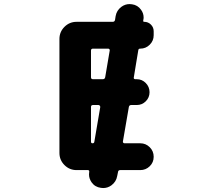

<svg xmlns="http://www.w3.org/2000/svg" viewBox="-20 -863 1040 951"><path d="M479.5 67.4Q450.2 63.5 433.6 40Q420.9 21.5 420.9 1Q420.9 -4.9 421.9 -11.7Q422.9 -15.6 420.9 -18.1Q418.9 -20.5 416 -20.5H359.4Q324.2 -20.5 299.3 -45.4Q274.4 -70.3 274.4 -105.5V-669.9Q274.4 -705.1 299.3 -730Q324.2 -754.9 359.4 -754.9H538.1Q547.9 -754.9 549.8 -764.6L552.7 -783.2Q557.6 -811.5 581.1 -829.1Q599.6 -842.8 622.1 -842.8Q627 -842.8 632.8 -841.8H633.8Q662.1 -837.9 678.7 -814.5Q691.4 -796.9 691.4 -776.4Q691.4 -769.5 689.5 -762.7V-760.7Q688.5 -754.9 694.3 -754.9Q713.9 -754.9 727.5 -741.2Q741.2 -727.5 741.2 -708V-688.5Q741.2 -661.1 721.7 -641.6Q702.1 -622.1 674.8 -622.1H673.8Q666 -622.1 665 -614.3Q661.1 -588.9 653.3 -543.9Q646.5 -502 642.6 -478.5Q641.6 -475.6 644 -473.1Q646.5 -470.7 649.4 -470.7H657.2Q683.6 -470.7 702.1 -451.7Q720.7 -432.6 720.7 -406.2Q720.7 -379.9 702.1 -361.3Q683.6 -342.8 657.2 -342.8H629.9Q620.1 -342.8 618.2 -333L588.9 -163.1Q587.9 -159.2 590.3 -156.2Q592.8 -153.3 596.7 -153.3H674.8Q702.1 -153.3 721.7 -133.8Q741.2 -114.3 741.2 -86.4Q741.2 -58.6 721.7 -39.6Q702.1 -20.5 674.8 -20.5H575.2Q565.4 -20.5 564.5 -10.7L560.5 8.8Q555.7 37.1 532.2 54.7Q513.7 68.4 491.2 68.4Q485.4 68.4 479.5 67.4ZM447.3 -161.1 476.6 -333Q476.6 -336.9 474.1 -339.8Q471.7 -342.8 467.8 -342.8H440.4Q430.7 -342.8 430.7 -333V-161.1Q430.7 -153.3 438.5 -153.3Q446.3 -153.3 447.3 -161.1ZM489.3 -470.7Q499 -470.7 501 -480.5L523.4 -612.3Q524.4 -616.2 522 -619.1Q519.5 -622.1 515.6 -622.1H440.4Q430.7 -622.1 430.7 -612.3V-480.5Q430.7 -470.7 440.4 -470.7Z"/></svg>

Font: Rounded-X Mgen+ 2m bold
Style: Bold
Weight: 700
Designer: [Source Han Sans]
Ryoko NISHIZUKA  (kana & ideographs); Paul D. Hunt (Latin, Greek & Cyrillic); Wenlong ZHANG  (bopomofo
Version: Version 1.059.20150602